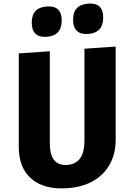

<svg xmlns="http://www.w3.org/2000/svg" viewBox="-20 -1025 743 1064"><path d="M322 -912Q322 -827 239 -821Q156 -815 156 -900Q156 -983 239 -989Q322 -995 322 -912ZM552 -928Q552 -843 469 -837Q385 -831 385 -916Q385 -999 469 -1005Q552 -1011 552 -928ZM621 -250Q621 -140 555 -68Q483 9 353 18Q221 27 150 -38Q84 -98 84 -212V-729L256 -741V-231Q256 -104 353 -111Q448 -118 448 -245V-755L621 -767Z"/></svg>

Font: Xiangcui Wave Sans Xiangcui Wave Sans
Style: Regular
Weight: 800
Width: 3
Version: Version 0.920;March 28, 2024;FontCreator 14.0.0.2814 64-bit